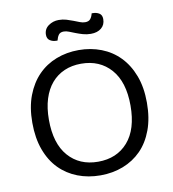

<svg xmlns="http://www.w3.org/2000/svg" viewBox="-88 -867 864 957"><g transform="rotate(-10 344.5 -388.5)"><path d="M634 -304Q634 -226 612 -166.5Q590 -107 551 -67.5Q512 -28 459 -7.5Q406 13 344 13Q282 13 229 -7.5Q176 -28 137 -67.5Q98 -107 76 -166.5Q54 -226 54 -304Q54 -382 76.5 -441Q99 -500 138 -540Q177 -580 230 -600.5Q283 -621 344 -621Q405 -621 458 -600.5Q511 -580 550 -540Q589 -500 611.5 -441Q634 -382 634 -304ZM551 -304Q551 -424 494.5 -488Q438 -552 344 -552Q297 -552 259 -535.5Q221 -519 194 -487.5Q167 -456 152.5 -410Q138 -364 138 -304Q138 -184 194 -120Q250 -56 344 -56Q439 -56 495 -120Q551 -184 551 -304ZM272 -786Q293 -786 311 -780.5Q329 -775 344.5 -769Q360 -763 374 -757.5Q388 -752 401 -752Q419 -752 427.5 -762.5Q436 -773 440 -790H446Q464 -790 478 -781.5Q492 -773 492 -752Q492 -723 472 -706.5Q452 -690 419 -690Q398 -690 379 -695.5Q360 -701 343.5 -707.5Q327 -714 313 -719.5Q299 -725 287 -725Q269 -725 261 -714Q253 -703 249 -686H243Q225 -686 211 -695Q197 -704 197 -724Q197 -753 220 -769.5Q243 -786 272 -786Z"/></g></svg>

Font: Baloo Chettan 2
Style: Regular
Weight: 400
Designer: Maithili Shingre, Unnati Kotecha and Ek Type
Foundry: Ek Type
Version: Version 1.640;hotconv 1.0.111;makeotfexe 2.5.65597; ttfautoh